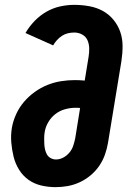

<svg xmlns="http://www.w3.org/2000/svg" viewBox="-20 -763 540 791"><path d="M209 8Q178 8 149 1Q120 -6 97 -22.5Q74 -39 58.5 -64Q43 -89 36 -117.5Q29 -146 26.5 -176Q24 -206 29 -237Q34 -265 46.5 -292.5Q59 -320 78.5 -343Q98 -366 123 -384Q148 -402 175.5 -413Q203 -424 231.5 -428.5Q260 -433 288 -433Q299 -433 309 -432.5Q319 -432 329 -431L345 -529Q348 -547 347.5 -564.5Q347 -582 340.5 -597Q334 -612 319 -620.5Q304 -629 286 -629Q273 -629 260 -626Q247 -623 235.5 -615.5Q224 -608 214.5 -597.5Q205 -587 199 -576L85 -627Q100 -653 122 -676Q144 -699 171 -714.5Q198 -730 227.5 -736.5Q257 -743 286 -743Q317 -743 347.5 -737.5Q378 -732 403.5 -718Q429 -704 447.5 -681.5Q466 -659 475.5 -631.5Q485 -604 485 -573Q485 -542 480 -510L425 -175Q421 -151 412.5 -126.5Q404 -102 389 -80Q374 -58 353 -40.5Q332 -23 308 -12Q284 -1 259 3.5Q234 8 209 8ZM211 -106Q226 -106 241 -114Q256 -122 266.5 -135Q277 -148 282 -163.5Q287 -179 290 -194L310 -318Q305 -319 300.5 -319Q296 -319 291 -319Q270 -319 248 -313Q226 -307 208 -293Q190 -279 178.5 -259Q167 -239 164 -218Q162 -206 162 -194Q162 -182 162.5 -170.5Q163 -159 165.5 -147.5Q168 -136 173.5 -126.5Q179 -117 189 -111.5Q199 -106 211 -106Z"/></svg>

Font: Iosevka SS04 Heavy
Style: Italic
Weight: 900
Italic angle: -9°
Monospace: yes
Designer: Belleve Invis
Foundry: Belleve Invis
Version: Version 19.0.0; ttfautohint (v1.8.4)